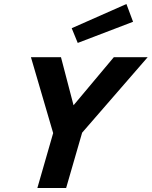

<svg xmlns="http://www.w3.org/2000/svg" viewBox="-20 -941 759 961"><path d="M338.9 -799.8 612.8 -920.9 646 -832 369.1 -726.1ZM719.2 -654.8 391.1 -276.9 311 0H167L246.1 -274.9L134.8 -654.8H285.2L348.1 -414.1L549.8 -654.8Z"/></svg>

Font: IntelOne Mono Bold
Style: Italic
Weight: 700
Italic angle: -16°
Designer: Fred Shallcrass
Foundry: Frere-Jones Type LLC
Version: Version 1.200;hotconv 1.1.0;makeotfexe 2.6.0;FJTRelease1.2